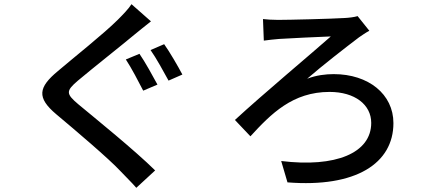

<svg xmlns="http://www.w3.org/2000/svg" viewBox="-20 -830 2040 917"><path d="M646 -573 581 -546C607 -507 643 -438 664 -397L732 -426C712 -463 672 -536 646 -573ZM764 -619 699 -591C726 -553 762 -487 785 -445L851 -474C831 -512 790 -583 764 -619ZM608 -810C595 -789 567 -760 543 -736C476 -669 332 -555 257 -491C163 -413 154 -364 249 -284C341 -207 500 -72 554 -14C578 12 607 39 631 67L721 -16C624 -112 437 -263 354 -332C295 -382 294 -395 351 -444C421 -503 558 -611 625 -667C644 -682 676 -709 701 -728Z M1236 -739 1240 -636C1261 -639 1289 -642 1313 -644C1361 -647 1502 -654 1560 -656C1478 -583 1233 -378 1102 -257L1176 -179C1275 -287 1378 -391 1554 -391C1675 -391 1753 -330 1753 -243C1753 -99 1583 -29 1323 -61L1353 41C1680 67 1859 -50 1859 -242C1859 -380 1740 -476 1574 -476C1536 -476 1491 -471 1447 -454C1521 -518 1629 -602 1695 -652C1707 -660 1728 -675 1744 -683L1688 -753C1672 -748 1646 -745 1626 -744C1562 -740 1360 -735 1308 -735C1278 -735 1254 -737 1236 -739Z"/></svg>

Font: Source Han Sans KR Medium
Style: Regular
Weight: 500
Designer: Ryoko NISHIZUKA (kana & ideographs); Paul D. Hunt (Latin, Greek & Cyrillic); Wenlong ZHANG (bopomofo); Sandoll Communica
Foundry: Adobe Systems Incorporated
Version: Version 1.001;PS 1.001;hotconv 1.0.78;makeotf.lib2.5.61930